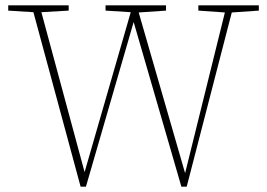

<svg xmlns="http://www.w3.org/2000/svg" viewBox="-20 -697 1006 724"><path d="M728 -657V-677H956V-657L854 -650L684 7H664L484 -614L304 7H284L106 -651L11 -657V-677H239V-657L136 -651L299 -48L473 -651L378 -657V-677H606V-657L503 -650L678 -44L828 -650Z"/></svg>

Font: Source Serif Pro ExtraLight
Style: Regular
Weight: 200
Designer: Frank Grießhammer
Foundry: Adobe Systems Incorporated
Version: Version 3.001;hotconv 1.0.111;makeotfexe 2.5.65597